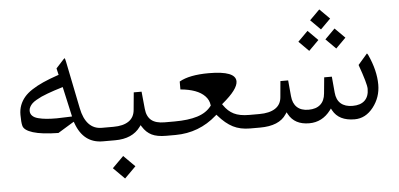

<svg xmlns="http://www.w3.org/2000/svg" viewBox="-53 -717 2155 1037"><g transform="rotate(-5 1024.0 -199.0)"><path d="M246.1 -145.5Q261.2 -145.5 320.3 -147.9L329.1 -148.4L327.1 -156.7L294.4 -303.2L292.5 -311L285.2 -308.6Q260.7 -301.3 245.4 -296.1Q230 -291 208.7 -283.2Q187.5 -275.4 174.3 -269.3Q161.1 -263.2 146.2 -254.6Q131.3 -246.1 123 -238Q114.7 -230 109.1 -219.7Q103.5 -209.5 103.5 -198.7Q103.5 -182.6 114.3 -171.6Q125 -160.6 145.8 -155.3Q166.5 -149.9 190.2 -147.7Q213.9 -145.5 246.1 -145.5ZM498.5 0H483.4Q378.4 0 338.9 -110.8L335.9 -119.1L328.1 -114.7L248 -65.9Q158.2 -67.4 110.6 -82.3Q63 -97.2 57.1 -122.1Q52.2 -140.6 52.2 -181.2Q52.2 -209.5 61 -232.9Q69.8 -256.3 86.4 -276.1Q103 -295.9 129.9 -313.2Q156.7 -330.6 190.4 -345.7Q224.1 -360.8 270 -376.5L276.4 -378.4L274.9 -384.8L268.1 -414.1L309.6 -459.5Q314 -464.4 316.4 -465.8Q319.3 -461.4 322.3 -446.8L374.5 -189Q385.7 -132.3 413.3 -102.8Q440.9 -73.2 483.9 -73.2H498.5Q500.5 -71.3 502 -63.2Q503.4 -55.2 503.4 -42.5V-30.3Q503.4 -4.9 498.5 0Z M585.4 88.4 646.5 149.4 585.4 210.4 524.4 149.4ZM493.7 0Q483.9 0 479 -6.6Q474.1 -13.2 474.1 -30.3V-42.5Q474.1 -59.6 478.8 -66.4Q483.4 -73.2 493.7 -73.2H547.4Q600.1 -73.2 630.1 -93.8Q660.2 -114.3 663.6 -155.3L672.4 -249H714.8L724.1 -154.8Q728 -113.8 752.2 -93.5Q776.4 -73.2 825.2 -73.2H834.5Q839.4 -68.4 839.4 -42.5V-30.3Q839.4 -4.9 834.5 0H826.2Q777.3 0 748.3 -14.4Q719.2 -28.8 699.7 -60.1L693.8 -69.3L687.5 -60.5Q643.6 0 549.8 0Z M1085 -316.9Q1230.5 -316.9 1230.5 -259.8Q1230.5 -217.3 1147 -147.9L1142.1 -143.6L1146 -138.2Q1168.5 -104.5 1200 -88.9Q1231.4 -73.2 1282.7 -73.2H1302.7Q1307.6 -68.4 1307.6 -42.5V-30.3Q1307.6 -4.9 1302.7 0H1281.2Q1228.5 0 1189.2 -20Q1149.9 -40 1111.3 -84.5L1106.4 -89.8L1101.1 -85Q1005.4 -0.5 877 0H829.6Q819.8 0 814.9 -6.6Q810.1 -13.2 810.1 -30.3V-42.5Q810.1 -59.6 814.7 -66.4Q819.3 -73.2 829.6 -73.2H877.9Q952.6 -73.2 1002.2 -88.6Q1051.8 -104 1078.6 -139.2L1080.6 -141.6L1080.1 -144.5Q1077.1 -171.9 1056.9 -193.1Q1036.6 -214.4 1003.2 -226.6Q969.7 -238.8 924.8 -242.7V-285.6Q979.5 -316.9 1085 -316.9Z M1709.5 -607.9 1763.7 -553.7 1709.5 -499.5 1655.3 -553.7ZM1782.7 -498 1836.9 -443.8 1782.7 -389.6 1728.5 -443.8ZM1636.2 -498 1690.4 -443.8 1636.2 -389.6 1582 -443.8ZM1844.2 -73.2Q1887.2 -73.2 1909.9 -95Q1932.6 -116.7 1932.6 -158.2Q1932.6 -185.1 1895 -290.5L1945.3 -348.6Q1948.2 -346.2 1951.7 -339.4Q1991.7 -252.4 1991.7 -175.8Q1991.7 -106.9 1950 -53.5Q1908.2 0 1848.6 0Q1763.2 0 1731 -59.1L1725.6 -69.3L1718.8 -60.1Q1673.3 0 1602.5 0Q1523.4 0 1491.2 -59.1L1485.4 -69.8L1478.5 -59.6Q1439.9 0 1335.4 0H1297.9Q1288.1 0 1283.2 -6.6Q1278.3 -13.2 1278.3 -30.3V-42.5Q1278.3 -59.6 1283 -66.4Q1287.6 -73.2 1297.9 -73.2H1337.9Q1393.1 -73.2 1424.3 -93.5Q1455.6 -113.8 1459 -154.3L1466.8 -240.7H1508.8L1516.6 -155.3Q1520 -115.2 1542.5 -94.2Q1564.9 -73.2 1605 -73.2Q1646 -73.2 1669.2 -93.8Q1692.4 -114.3 1695.8 -153.8L1704.1 -240.2H1745.6L1753.4 -153.3Q1756.8 -113.8 1780 -93.5Q1803.2 -73.2 1844.2 -73.2Z"/></g></svg>

Font: Sahel Light FD
Style: Light-FD
Weight: 300
Foundry: Saber Rastikerdar (saber.rastikerdar@gmail.com)
Version: Version 3.3.0